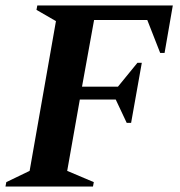

<svg xmlns="http://www.w3.org/2000/svg" viewBox="-34 -680 655 700"><path d="M-14 0 -11 -16 74 -57 170 -603 99 -644 102 -660H596L566 -487H550L503 -607H309L265 -364H396L467 -451H483L444 -232H428L388 -317H257L211 -57L308 -16L305 0Z"/></svg>

Font: Spectral
Style: Bold Italic
Weight: 700
Italic angle: -10°
Designer: Jean-Baptiste Levee
Foundry: Production Type
Version: Version 2.001